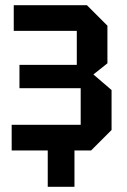

<svg xmlns="http://www.w3.org/2000/svg" viewBox="-20 -580 488 740"><path d="M410 -79 331 0H267V140H164V0H25V-99H291V-240H55V-330H276V-461H33V-560H315L394 -481V-336L340 -293L410 -233Z"/></svg>

Font: Tektur SemiCondensed Medium
Style: Regular
Weight: 500
Width: 4
Designer: Adam Jagosz
Foundry: Adam Jagosz
Version: Version 1.005;gftools[0.9.30]